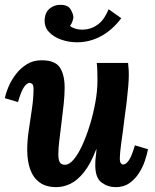

<svg xmlns="http://www.w3.org/2000/svg" viewBox="-21 -759 639 790"><path d="M211 11Q169 11 142.5 -8Q116 -27 103.5 -61.5Q91 -96 91 -143Q91 -180 97.5 -224Q104 -268 110.5 -312Q117 -356 117 -392Q117 -409 111.5 -413.5Q106 -418 101 -418Q90 -418 78 -401Q66 -384 53 -339L-1 -355Q3 -376 14.5 -403Q26 -430 45 -454.5Q64 -479 90 -495Q116 -511 150 -511Q206 -511 225.5 -481Q245 -451 245 -398Q245 -368 241 -330.5Q237 -293 232 -254Q227 -215 223 -180.5Q219 -146 219 -123Q219 -108 222 -98.5Q225 -89 231 -85Q237 -81 247 -81Q264 -81 282.5 -103Q301 -125 318 -162.5Q335 -200 349 -245.5Q363 -291 371.5 -338.5Q380 -386 380 -428Q380 -442 379.5 -465Q379 -488 377 -500H506Q508 -479 508.5 -470.5Q509 -462 509 -452Q509 -431 506.5 -401.5Q504 -372 500 -338Q496 -304 491 -270Q488 -243 484.5 -218Q481 -193 478 -171.5Q475 -150 473.5 -133.5Q472 -117 472 -108Q472 -92 476.5 -87Q481 -82 486 -82Q497 -82 509 -99Q521 -116 534 -161L588 -145Q584 -124 575 -97Q566 -70 550 -45.5Q534 -21 511 -5Q488 11 455 11Q423 11 397 -8Q371 -27 371 -80Q371 -100 373 -114Q375 -128 376 -145H375Q352 -85 325 -51Q298 -17 269 -3Q240 11 211 11ZM296 -585Q262 -585 230.5 -596Q199 -607 179.5 -628.5Q160 -650 163 -682Q166 -711 185 -725Q204 -739 225 -739Q258 -740 269.5 -720.5Q281 -701 281 -687Q280 -680 277 -671Q274 -662 267 -652Q276 -645 289 -641Q302 -637 316 -637Q355 -637 384 -660Q398 -671 408 -686.5Q418 -702 426 -721L478 -684Q441 -635 394.5 -610Q348 -585 296 -585Z"/></svg>

Font: Lora
Style: Bold Italic
Weight: 700
Italic angle: -3°
Designer: Olga Karpushina, Alexei Vanyashin (Cyrillic)
Foundry: Cyreal
Version: Version 3.004